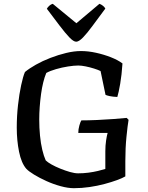

<svg xmlns="http://www.w3.org/2000/svg" viewBox="-20 -988 777 1008"><path d="M368 0Q337 0 298.5 -10.5Q260 -21 223.5 -37.5Q187 -54 158.5 -71.5Q130 -89 118 -102Q92 -132 80 -191.5Q68 -251 68 -318Q68 -378 74.5 -436Q81 -494 91 -540.5Q101 -587 111 -610Q134 -629 168.5 -648.5Q203 -668 244.5 -684Q286 -700 327.5 -710Q369 -720 405 -720Q443 -720 484 -711Q525 -702 562 -687.5Q599 -673 623 -655Q619 -594 611 -548Q603 -502 596 -479Q571 -480 555.5 -483.5Q540 -487 534 -490L508 -615Q496 -621 474 -628Q452 -635 429.5 -639.5Q407 -644 391 -644Q369 -644 337 -639Q305 -634 274 -625Q243 -616 223 -605Q214 -584 207 -555.5Q200 -527 195.5 -494Q191 -461 188.5 -427Q186 -393 186 -361Q186 -317 190 -276Q194 -235 202 -201.5Q210 -168 220 -146Q230 -136 250.5 -124.5Q271 -113 297 -102.5Q323 -92 347.5 -85Q372 -78 390 -78Q418 -78 444.5 -81.5Q471 -85 494 -90.5Q517 -96 533 -101V-194Q533 -224 537 -250.5Q541 -277 545 -290H391Q391 -309 396.5 -328.5Q402 -348 407 -356Q446 -356 489.5 -358Q533 -360 574 -363Q615 -366 645 -369L655 -359Q650 -330 644 -270.5Q638 -211 638 -142V-62Q623 -53 594.5 -42.5Q566 -32 528.5 -22Q491 -12 450 -6Q409 0 368 0ZM380 -769Q366 -769 344 -792Q322 -815 292.5 -854Q263 -893 226 -942Q230 -950 239 -958Q248 -966 257 -968L381 -866L502 -968Q511 -965 520 -958Q529 -951 533 -943Q495 -892 466 -852.5Q437 -813 415.5 -791Q394 -769 380 -769Z"/></svg>

Font: Texturina 12pt Medium
Style: Regular
Weight: 500
Designer: Guillermo Torres Carreño
Foundry: Omnibus-Type
Version: Version 1.002